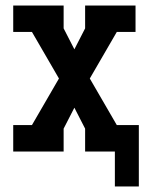

<svg xmlns="http://www.w3.org/2000/svg" viewBox="-20 -550 540 697"><path d="M397 127V0H289V-83L250 -159L211 -83V0H28V-96H96L194 -265L96 -434H28V-530H211V-447L250 -371L289 -447V-530H472V-434H404L306 -265L404 -96H484V127Z"/></svg>

Font: Iosevka Slab
Style: Bold
Weight: 700
Monospace: yes
Designer: Belleve Invis
Foundry: Belleve Invis
Version: Version 11.1.1; ttfautohint (v1.8.3)